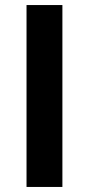

<svg xmlns="http://www.w3.org/2000/svg" viewBox="-20 -740 352 760"><path d="M85 -720H227V0H85Z"/></svg>

Font: Kufam SemiBold
Style: Regular
Weight: 600
Designer: Wael Morcos, Artur Schmal
Foundry: Original Type
Version: Version 1.300; ttfautohint (v1.8.3)